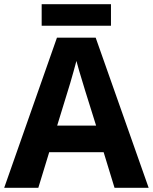

<svg xmlns="http://www.w3.org/2000/svg" viewBox="-20 -897 730 917"><path d="M527 0 475 -170H215L163 0H0L252 -717H437L690 0ZM387 -463Q382 -480 374 -506Q366 -532 358 -559Q350 -586 345 -606Q340 -586 331.5 -556.5Q323 -527 315.5 -500.5Q308 -474 304 -463L253 -297H439ZM510 -877V-774H179V-877Z"/></svg>

Font: Noto Sans Medefaidrin
Style: Bold
Weight: 700
Designer: Dalton Maag Ltd
Foundry: Dalton Maag Ltd
Version: Version 1.002; ttfautohint (v1.8.4.7-5d5b)